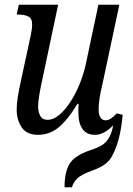

<svg xmlns="http://www.w3.org/2000/svg" viewBox="-20 -556 558 806"><path d="M140 10Q92 10 71 -21.5Q50 -53 50 -96Q50 -120 55 -151Q60 -182 67 -213L110 -412Q115 -437 115 -453Q115 -479 98.5 -487Q82 -495 58 -495H50L59 -536H224L160 -233Q151 -193 145.5 -161Q140 -129 140 -108Q140 -88 148.5 -70.5Q157 -53 180 -53Q204 -53 228.5 -73.5Q253 -94 275 -127.5Q297 -161 313.5 -201.5Q330 -242 339 -281L393 -536H481L409 -198Q402 -170 398 -143.5Q394 -117 394 -98Q394 -51 424 -51Q444 -51 470 -80L495 -74Q492 -40 486 -7Q480 26 470 55Q460 82 449.5 101Q439 120 420 134Q401 148 367 160Q321 177 304.5 193Q288 209 282 230H251Q251 165 273 130.5Q295 96 358 75Q394 63 410.5 52Q427 41 438 21Q450 0 455 -30Q417 10 379 10Q343 10 326 -15Q309 -40 309 -82Q309 -90 309 -99.5Q309 -109 310 -120H305Q266 -55 227.5 -22.5Q189 10 140 10Z"/></svg>

Font: Noto Serif Condensed
Style: Italic
Weight: 400
Width: 3
Italic angle: -12°
Designer: Monotype Design Team
Foundry: Monotype Imaging Inc.
Version: Version 2.014; ttfautohint (v1.8.4.7-5d5b)